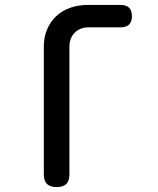

<svg xmlns="http://www.w3.org/2000/svg" viewBox="-20 -750 640 780"><path d="M262 -42Q262 -15 249 -2.5Q236 10 210 10Q184 10 171 -2.5Q158 -15 158 -42V-561Q158 -599 171 -630Q184 -661 207.5 -683.5Q231 -706 264 -718Q297 -730 338 -730H470Q493 -730 504.5 -718.5Q516 -707 516 -684Q516 -662 504.5 -650.5Q493 -639 470 -639H340Q305 -639 283.5 -617Q262 -595 262 -560Z"/></svg>

Font: Maple Mono Normal NL Medium
Style: Regular
Weight: 500
Monospace: yes
Designer: subframe7536
Version: Version 7.000